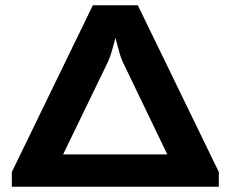

<svg xmlns="http://www.w3.org/2000/svg" viewBox="-20 -710 877 730"><path d="M812 -56V0H25V-56L333 -690H504ZM419 -566Q416 -555 411 -536Q406 -517 401 -502Q396 -487 390 -474L220 -123H616L447 -474Q441 -487 436.5 -501.5Q432 -516 426.5 -537Q421 -558 419 -566Z"/></svg>

Font: Exo 2 Expanded
Style: Bold
Weight: 700
Width: 7
Designer: Natanael Gama
Version: Version 1.001;PS 001.001;hotconv 1.0.70;makeotf.lib2.5.58329